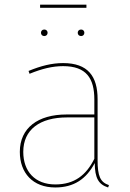

<svg xmlns="http://www.w3.org/2000/svg" viewBox="-20 -801 564 830"><path d="M353.6 -767.3V-780.9H153.3V-767.3ZM171.3 -673.4C162.6 -673.4 157.1 -667 157.1 -659.3C157.1 -651.6 162.6 -645.1 171.3 -645.1C180.4 -645.1 185.8 -651.6 185.8 -659.3C185.8 -667 180.4 -673.4 171.3 -673.4ZM330.6 -673.4C321.4 -673.4 316 -667 316 -659.3C316 -651.6 321.4 -645.1 330.6 -645.1C339.3 -645.1 344.7 -651.6 344.7 -659.3C344.7 -667 339.3 -673.4 330.6 -673.4ZM401.9 -110V-372C401.9 -471.4 360.1 -528.3 252.7 -528.3C204.1 -528.3 157.1 -516.4 103.4 -494.3L107.8 -482C160.7 -503.7 206.7 -515.1 252.7 -515.1C353.6 -515.1 387.8 -462.1 387.8 -370.7V-306.1H267.3C144.3 -306.1 65.7 -248.1 65.7 -144.6C65.7 -53.8 121.3 9.4 219.1 9.4C299.7 9.4 353.3 -27.5 389.6 -96.2C390.1 -30.9 405.8 -3.7 447.4 9.4L451 -0.7C413.6 -13.3 401.8 -39.1 401.8 -110ZM219.1 -3.7C131.3 -3.7 80.6 -60 80.6 -144.6C80.6 -241 152.6 -293.4 269.8 -293.4H387.8V-114.5C352.8 -44.3 302.3 -3.7 219.1 -3.7Z"/></svg>

Font: Fira Sans Hair
Style: Regular
Weight: 100
Designer: bBox Type GmbH & Carrois Corporate GbR & Edenspiekermann AG
Foundry: bBox Type GmbH & Carrois Corporate GbR & Edenspiekermann AG
Version: Version 4.300;PS 004.300;hotconv 1.0.88;makeotf.lib2.5.64775